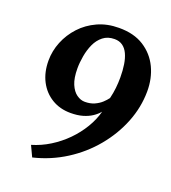

<svg xmlns="http://www.w3.org/2000/svg" viewBox="-140 -856 872 981"><g transform="rotate(20 296.0 -365.0)"><path d="M148 22.5 120.5 -36Q171.5 -51 217.2 -79.5Q263 -108 300.8 -146.2Q338.5 -184.5 365.2 -229Q392 -273.5 404 -319.5Q390 -302.5 369 -288.5Q348 -274.5 319.5 -266.2Q291 -258 254 -258Q196 -258 151.5 -285Q107 -312 82 -360Q57 -408 57 -471.5Q57 -524 77.2 -574Q97.5 -624 134.5 -664Q171.5 -704 223.5 -727.8Q275.5 -751.5 339 -751.5Q420.5 -752 475.2 -717Q530 -682 557.8 -623.8Q585.5 -565.5 585 -495Q584.5 -409 551.8 -326.2Q519 -243.5 460.2 -172.5Q401.5 -101.5 321.8 -50.8Q242 0 148 22.5ZM303 -336.5Q332.5 -336.5 354.8 -346.5Q377 -356.5 392.8 -371Q408.5 -385.5 418 -399Q425.5 -429.5 428.5 -458.2Q431.5 -487 431.5 -515Q431.5 -553.5 426.5 -585.5Q421.5 -617.5 410.5 -641Q399.5 -664.5 381.5 -677.2Q363.5 -690 337.5 -690Q300.5 -690 275.5 -670.2Q250.5 -650.5 236.2 -619.2Q222 -588 215.8 -552Q209.5 -516 209.5 -484.5Q209.5 -432 223.2 -399.5Q237 -367 258.5 -351.8Q280 -336.5 303 -336.5Z"/></g></svg>

Font: Merriweather 24pt ExtraBold
Style: Italic
Weight: 800
Italic angle: -7.8°
Version: Version 2.101